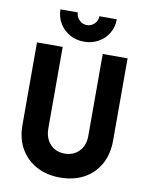

<svg xmlns="http://www.w3.org/2000/svg" viewBox="-90 -871 736 951"><g transform="rotate(10 278.0 -395.5)"><path d="M277.8 14.6Q211.8 14.6 160.4 -12.5Q109 -39.6 79.5 -89.9Q50 -140.3 50 -210.4V-625H179.2V-216.7Q179.2 -166 207.3 -136.1Q235.4 -106.2 279.9 -106.2Q323.6 -106.2 352.1 -135.1Q380.6 -163.9 380.6 -212.5V-625H505.6V-212.5Q505.6 -141.7 476.4 -90.6Q447.2 -39.6 396.2 -12.5Q345.1 14.6 277.8 14.6ZM277.8 -668.8Q238.2 -668.8 206.2 -686.8Q174.3 -704.9 155.2 -736.1Q136.1 -767.4 136.1 -806.2H223.6Q223.6 -784 239.9 -768.1Q256.2 -752.1 277.8 -752.1Q300 -752.1 316 -768.1Q331.9 -784 331.9 -806.2H419.4Q419.4 -766.7 400.7 -735.8Q381.9 -704.9 350 -686.8Q318.1 -668.8 277.8 -668.8Z"/></g></svg>

Font: co2trust
Style: Bold
Weight: 700
Designer: Kristian Moeller
Foundry: Dicotype
Version: Version 1.000